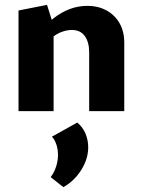

<svg xmlns="http://www.w3.org/2000/svg" viewBox="-20 -456 586 788"><path d="M346 0V-241Q346 -283 328 -308Q310 -333 275 -333Q258 -333 239 -327Q220 -321 204 -309.5Q188 -298 178 -281L140 -322Q169 -357 200.5 -381.5Q232 -406 266.5 -419Q301 -432 340 -432Q382 -432 416.5 -413.5Q451 -395 470.5 -361Q490 -327 490 -281V0ZM56 0V-413L173 -436L200 -350V0ZM240 312 188 271Q203 251 210.5 227Q218 203 218 181Q218 156 211 136Q204 116 193 105L297 47Q320 66 331 92.5Q342 119 342 149Q342 196 313.5 241.5Q285 287 240 312Z"/></svg>

Font: Ysabeau ExtraBold
Style: Regular
Weight: 800
Designer: Christian Thalmann (Catharsis Fonts)
Version: Version 2.002